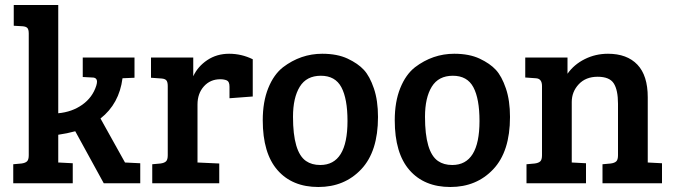

<svg xmlns="http://www.w3.org/2000/svg" viewBox="-20 -733 2694 768"><path d="M95 -112V-599Q95 -615 89.5 -621Q84 -627 70 -628L35 -630V-713H213V-280Q268 -285 309 -314Q350 -343 365 -390Q368 -400 368 -406Q368 -423 349 -423L311 -425V-503H518V-422L470 -420Q457 -318 382 -259L480 -83L541 -80V0H395L281 -208Q248 -199 213 -194V-83H214L271 -80V0H33V-76L66 -79Q81 -81 88 -87.5Q95 -94 95 -112Z M651 -112V-389Q651 -405 645.5 -411.5Q640 -418 626 -419L584 -422V-503H753V-428Q771 -467 809 -492.5Q847 -518 896.5 -518Q946 -518 991 -496V-347L898 -340V-386Q898 -406 888 -411Q877 -416 861 -416Q821 -416 795.5 -387.5Q770 -359 770 -315V-83L857 -79V0H589V-76L622 -79Q637 -81 644 -87.5Q651 -94 651 -112Z M1261 -73Q1370 -73 1370 -249Q1370 -338 1345.5 -384Q1321 -430 1263.5 -430Q1206 -430 1179 -386Q1152 -342 1152 -266Q1152 -125 1204 -89Q1227 -73 1261 -73ZM1031 -252Q1031 -326 1053 -380.5Q1075 -435 1112 -464Q1183 -518 1269 -518Q1329 -518 1370.5 -498.5Q1412 -479 1435.5 -453.5Q1459 -428 1475.5 -379.5Q1492 -331 1492 -265Q1492 -127 1425 -56Q1358 15 1253.5 15Q1149 15 1090 -52.5Q1031 -120 1031 -252Z M1789 -73Q1898 -73 1898 -249Q1898 -338 1873.5 -384Q1849 -430 1791.5 -430Q1734 -430 1707 -386Q1680 -342 1680 -266Q1680 -125 1732 -89Q1755 -73 1789 -73ZM1559 -252Q1559 -326 1581 -380.5Q1603 -435 1640 -464Q1711 -518 1797 -518Q1857 -518 1898.5 -498.5Q1940 -479 1963.5 -453.5Q1987 -428 2003.5 -379.5Q2020 -331 2020 -265Q2020 -127 1953 -56Q1886 15 1781.5 15Q1677 15 1618 -52.5Q1559 -120 1559 -252Z M2081 -423V-503H2250V-438Q2276 -475 2319 -496.5Q2362 -518 2412 -518Q2488 -518 2529.5 -474.5Q2571 -431 2571 -344V-83L2628 -80V0H2390V-76L2423 -79Q2438 -81 2445 -87.5Q2452 -94 2452 -112V-318Q2452 -373 2435 -399.5Q2418 -426 2370.5 -426Q2323 -426 2295 -396Q2267 -366 2267 -325V-83L2324 -80V0H2086V-76L2119 -79Q2134 -81 2141 -87.5Q2148 -94 2148 -112V-389Q2148 -419 2123 -420Z"/></svg>

Font: Bree Serif
Style: Regular
Weight: 400
Designer: Veronika Burian, Jos Scaglione
Foundry: TypeTogether
Version: Version 1.001